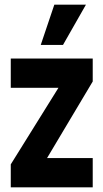

<svg xmlns="http://www.w3.org/2000/svg" viewBox="-20 -800 442 820"><path d="M26 0V-98L262 -477L291 -425H26V-550H376V-452L150 -73L120 -125H376V0ZM154 -608 212 -780H347L249 -608Z"/></svg>

Font: Mohave Light
Style: Bold
Weight: 700
Version: Version 2.003